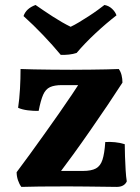

<svg xmlns="http://www.w3.org/2000/svg" viewBox="-20 -732 550 754"><path d="M63.9 2Q55.8 -8.7 50.5 -24.4Q45.3 -40.1 45.3 -55.8Q68.9 -86.8 96.8 -125.5Q124.7 -164.1 154.3 -205.4Q183.9 -246.7 212 -287Q240.2 -327.3 263.6 -362.2Q287 -397.2 302.6 -422.9L333.1 -397.8H223Q193.8 -397.8 176.4 -389.8Q159.1 -381.8 149.4 -359.9Q139.8 -337.9 131.8 -296.5Q111.5 -296 89.2 -298.8Q66.8 -301.6 51.1 -308.7Q56.2 -342.7 58.5 -382.9Q60.7 -423 60.7 -461Q81.7 -460 112.5 -459.5Q143.2 -459 181.1 -458.5Q219 -458 259.4 -458Q300.9 -458 335.4 -458.5Q370 -459 397.9 -459.5Q425.8 -460 446.3 -461Q453.8 -451.4 457.4 -436.8Q460.9 -422.2 460.9 -407.6Q435.4 -367.9 403.4 -320.4Q371.3 -272.8 336.8 -223.1Q302.3 -173.3 268.2 -126.2Q234 -79.1 204.3 -39.8L182.8 -60.7H305.4Q338.7 -60.7 356.7 -70.5Q374.6 -80.3 382.5 -104.9Q390.4 -129.4 393.4 -174.3Q412.7 -175.3 431.5 -173.5Q450.2 -171.8 469.9 -165.7Q469.9 -145 470.9 -117.6Q471.9 -90.2 473.4 -63.9Q474.9 -37.6 477.9 -19.6Q467.9 2 438.1 2Q414.7 1.5 383.6 1.3Q352.6 1 317.9 0.5Q283.3 0 247.6 0Q181.6 0 136.2 0.5Q90.9 1 63.9 2ZM218.6 -516.5Q187 -554.6 149.2 -594.2Q111.4 -633.9 72.4 -668.9Q77.6 -684.1 89.1 -694.7Q100.7 -705.4 119.6 -712.5Q151 -690.5 187.4 -666.9Q223.8 -643.3 257.4 -626.8Q271.4 -633.3 290.1 -644.5Q308.8 -655.6 328.2 -668.3Q347.7 -680.9 364.1 -692.9Q380.6 -704.9 390.2 -712.5Q407.5 -709.4 420.2 -697.4Q432.9 -685.4 437.4 -671.7Q397.3 -640.7 354.8 -601.1Q312.4 -561.5 280.9 -524.1Q267.2 -519.5 250.6 -517.7Q234 -516 218.6 -516.5Z"/></svg>

Font: Vollkorn
Style: Regular
Weight: 400
Designer: Friedrich Althausen
Foundry: Friedrich Althausen
Version: Version 5.001